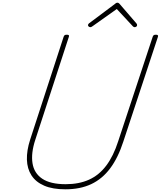

<svg xmlns="http://www.w3.org/2000/svg" viewBox="-20 -1388 1195 1427"><path d="M466 19Q371 19 308.5 -8Q246 -35 214 -84.5Q182 -134 180 -201.5Q178 -269 204 -350L453 -1115Q456 -1123 460.5 -1126.5Q465 -1130 477 -1130Q487 -1130 491 -1126.5Q495 -1123 492 -1115L242 -348Q210 -250 221.5 -175.5Q233 -101 293.5 -60Q354 -19 468 -19Q567 -19 641.5 -52.5Q716 -86 769.5 -157Q823 -228 858 -337L1115 -1115Q1118 -1123 1122.5 -1126.5Q1127 -1130 1139 -1130Q1159 -1130 1154 -1115L897 -337Q858 -216 799 -137Q740 -58 658 -19.5Q576 19 466 19ZM652 -1186Q645 -1186 639.5 -1190.5Q634 -1195 634 -1201Q634 -1204 635.5 -1207Q637 -1210 641 -1214L836 -1360Q841 -1365 845 -1366.5Q849 -1368 853 -1368Q857 -1368 860 -1366.5Q863 -1365 868 -1360L994 -1214Q996 -1212 997.5 -1208.5Q999 -1205 999 -1202Q999 -1194 993 -1190Q987 -1186 981 -1186Q977 -1186 974 -1187.5Q971 -1189 967 -1193L848 -1321L669 -1194Q662 -1189 658.5 -1187.5Q655 -1186 652 -1186Z"/></svg>

Font: Playwrite CU Thin
Style: Regular
Weight: 250
Designer: Veronika Burian, José Scaglione
Foundry: TypeTogether
Version: Version 1.002